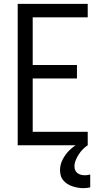

<svg xmlns="http://www.w3.org/2000/svg" viewBox="-20 -755 540 998"><path d="M72 0V-735H436V-665H150V-417H380V-347H150V-70H436V0ZM413 223Q399 223 384.5 220.5Q370 218 356.5 213.5Q343 209 331 201.5Q319 194 309.5 183Q300 172 296 158Q292 144 292 129Q292 101 305.5 74.5Q319 48 339 28Q359 8 384 -6.5Q409 -21 436 -30V0Q422 9 410 21.5Q398 34 389 48Q380 62 373.5 78Q367 94 367 111Q367 121 371 130Q375 139 383 145Q391 151 401 153.5Q411 156 421 156Q428 156 435 155Q442 154 449 152V219Q440 221 431 222Q422 223 413 223Z"/></svg>

Font: Iosevka SS18
Style: Regular
Weight: 400
Monospace: yes
Designer: Belleve Invis
Foundry: Belleve Invis
Version: Version 25.1.1; ttfautohint (v1.8.4)